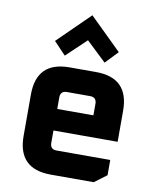

<svg xmlns="http://www.w3.org/2000/svg" viewBox="-88 -864 758 931"><g transform="rotate(10 291.0 -398.0)"><path d="M64 -162V-366Q64 -528 226 -528H356Q518 -528 518 -366V-213H202V-152Q202 -120 234 -120H498V-45L438 0H226Q64 0 64 -162ZM202 -319H380V-376Q380 -408 348 -408H234Q202 -408 202 -376ZM134 -642 291 -796 448 -642 389 -580 291 -673 193 -580Z"/></g></svg>

Font: Oxanium
Style: Bold
Weight: 700
Designer: Severin Meyer
Version: Version 2.000